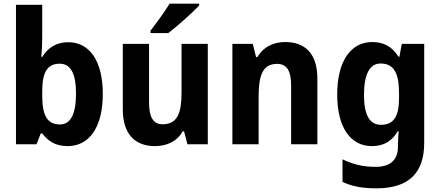

<svg xmlns="http://www.w3.org/2000/svg" viewBox="-20 -786 2398 1046"><path d="M210 -578V-760H67V0H179L202 -59H210C242 -18 280 10 349 10C465 10 540 -91 540 -274C540 -457 466 -556 352 -556C284 -556 240 -524 210 -476H205C208 -508 210 -544 210 -578ZM305 -439C366 -439 394 -384 394 -276C394 -165 365 -108 307 -108C235 -108 210 -160 210 -267V-288C210 -388 235 -439 305 -439Z M1065 -756V-766H904C877 -721 833 -662 800 -619V-606H897C947 -644 1031 -719 1065 -756ZM1112 -547H969V-282C969 -171 947 -109 866 -109C814 -109 792 -149 792 -228V-547H649V-190C649 -56 715 10 824 10C888 10 944 -15 975 -70H983L1001 0H1112Z M1534 -557C1466 -557 1413 -528 1382 -475H1375L1357 -547H1246V0H1389V-259C1389 -380 1413 -438 1490 -438C1544 -438 1566 -398 1566 -320V0H1709V-358C1709 -493 1643 -557 1534 -557Z M2008 -557C1891 -557 1817 -453 1817 -271C1817 -91 1890 10 2006 10C2074 10 2117 -20 2147 -71H2152C2150 -49 2148 -18 2148 1V13C2148 87 2104 123 2027 123C1958 123 1904 110 1846 82V205C1899 230 1956 240 2031 240C2210 240 2291 153 2291 -7V-547H2169L2156 -477H2151C2118 -529 2074 -557 2008 -557ZM2053 -440C2126 -440 2154 -388 2154 -276V-252C2154 -152 2125 -106 2056 -106C1994 -106 1963 -158 1963 -269C1963 -381 1994 -440 2053 -440Z"/></svg>

Font: Noto Sans Thai Looped SemiCondensed
Style: Bold
Weight: 700
Width: 4
Designer: Sasikarn Vongin, Ben Mitchell
Foundry: The Fontpad Ltd
Version: Version 1.001